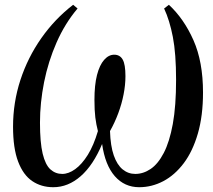

<svg xmlns="http://www.w3.org/2000/svg" viewBox="-20 -771 888 802"><path d="M202.5 11Q152.5 11 114.8 -14.5Q77 -40 55.8 -95.8Q34.5 -151.5 34.5 -242Q34.5 -342.5 65.2 -436.8Q96 -531 152.5 -611.5Q209 -692 285.5 -751L304 -735.5Q251.5 -673.5 216.5 -594Q181.5 -514.5 164.2 -428Q147 -341.5 147 -258.5Q147 -176 158.2 -129.2Q169.5 -82.5 190.5 -63.5Q211.5 -44.5 240 -44.5Q266.5 -44.5 294.2 -64.5Q322 -84.5 346.8 -124.2Q371.5 -164 389 -223.5Q382 -250 378.2 -280Q374.5 -310 374.5 -354Q374.5 -416 385.2 -457.8Q396 -499.5 415 -521Q434 -542.5 457 -542.5Q481 -542.5 492.5 -522.2Q504 -502 504 -453Q504 -416 496.2 -376.5Q488.5 -337 474 -298Q459.5 -259 439.5 -223.5Q441.5 -161.5 455.2 -122Q469 -82.5 492.2 -63.5Q515.5 -44.5 545 -44.5Q578.5 -44.5 609.2 -65.2Q640 -86 664 -132Q688 -178 701.8 -253Q715.5 -328 715.5 -437.5Q715.5 -547 702 -616.8Q688.5 -686.5 665.5 -735.5L685.5 -751Q748.5 -692.5 788.2 -602.8Q828 -513 828 -384.5Q828 -287.5 806.5 -213.2Q785 -139 747.5 -89.2Q710 -39.5 662 -14.2Q614 11 561.5 11Q500 11 459.5 -35.2Q419 -81.5 406.5 -169.5Q369.5 -81 317 -35Q264.5 11 202.5 11Z"/></svg>

Font: Merriweather 120pt
Style: Italic
Weight: 400
Italic angle: -7.8°
Version: Version 2.101